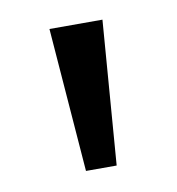

<svg xmlns="http://www.w3.org/2000/svg" viewBox="-44 -755 313 339"><g transform="rotate(-10 112.5 -585.0)"><path d="M65 -714H160L140 -456H85Z"/></g></svg>

Font: Noto Sans Masaram Gondi
Style: Regular
Weight: 400
Designer: Ek Type & Mukund Gokhale
Foundry: Ek Type
Version: Version 1.004; ttfautohint (v1.8.4.7-5d5b)